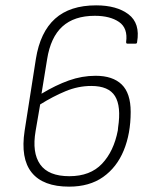

<svg xmlns="http://www.w3.org/2000/svg" viewBox="-20 -686 560 717"><path d="M339 -666Q416 -666 460 -632.5Q504 -599 492 -529Q492 -523 486 -523H456Q453 -523 452 -524.5Q451 -526 451 -529Q458 -581 424.5 -604Q391 -627 334 -627Q257 -627 213 -587Q169 -547 156 -465L135 -336Q188 -368 237 -385.5Q286 -403 337 -403Q401 -403 434.5 -370.5Q468 -338 468 -268Q468 -187 442 -124Q416 -61 365 -25Q314 11 238 11Q141 11 98.5 -41.5Q56 -94 72 -198L114 -466Q130 -566 185.5 -616Q241 -666 339 -666ZM321 -365Q272 -365 225 -345.5Q178 -326 130 -296L113 -197Q99 -116 130 -72Q161 -28 239 -28Q317 -28 361 -74.5Q405 -121 420 -199L421 -210Q433 -289 409.5 -327Q386 -365 321 -365Z"/></svg>

Font: Sofia Sans Semi Condensed ExtraLight
Style: Italic
Weight: 250
Italic angle: -9°
Version: Version 4.100